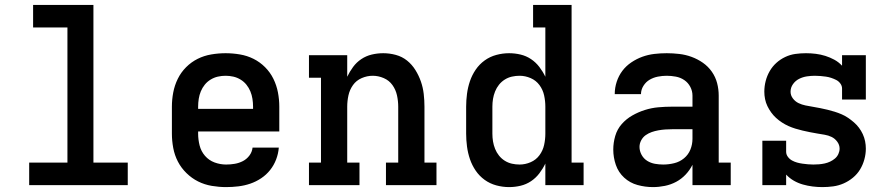

<svg xmlns="http://www.w3.org/2000/svg" viewBox="-20 -755 3640 783"><path d="M99 0V-92H255V-643H115V-735H361V-92H501V0Z M902 8Q873 8 843.5 3Q814 -2 788 -15Q762 -28 740.5 -49Q719 -70 705.5 -96Q692 -122 686.5 -151.5Q681 -181 681 -210V-320Q681 -349 686.5 -378Q692 -407 705 -433.5Q718 -460 739 -481Q760 -502 786 -515Q812 -528 841.5 -533Q871 -538 900 -538Q929 -538 958.5 -533Q988 -528 1014 -515Q1040 -502 1061 -481Q1082 -460 1095 -433.5Q1108 -407 1113.5 -378Q1119 -349 1119 -320V-219H788V-210Q788 -186 794 -162Q800 -138 816 -119.5Q832 -101 855 -92.5Q878 -84 902 -84Q920 -84 937.5 -87Q955 -90 970.5 -98Q986 -106 997 -120.5Q1008 -135 1010 -153H1117Q1115 -128 1106 -104.5Q1097 -81 1081.5 -61.5Q1066 -42 1045 -28Q1024 -14 1000.5 -6Q977 2 952 5Q927 8 902 8ZM1012 -311V-320Q1012 -336 1009.5 -352Q1007 -368 1001 -382.5Q995 -397 985 -409.5Q975 -422 961 -430.5Q947 -439 931.5 -442.5Q916 -446 900 -446Q884 -446 868.5 -442.5Q853 -439 839 -430.5Q825 -422 815 -409.5Q805 -397 799 -382.5Q793 -368 790.5 -352Q788 -336 788 -320V-311Z M1240 0V-92H1289V-438H1240V-530H1396V-442Q1406 -463 1420 -482Q1434 -501 1453.5 -514Q1473 -527 1496 -532.5Q1519 -538 1543 -538Q1569 -538 1594.5 -531Q1620 -524 1640 -508Q1660 -492 1674 -469.5Q1688 -447 1696.5 -422.5Q1705 -398 1708 -372Q1711 -346 1711 -320V-92H1760V0H1554V-92H1604V-320Q1604 -343 1599 -366Q1594 -389 1580.5 -408Q1567 -427 1545 -436.5Q1523 -446 1500 -446Q1477 -446 1455 -436.5Q1433 -427 1419.5 -408Q1406 -389 1401 -366Q1396 -343 1396 -320V-92H1446V0Z M2056 8Q2030 8 2004 1Q1978 -6 1956.5 -21.5Q1935 -37 1920 -59Q1905 -81 1896.5 -106Q1888 -131 1884.5 -157.5Q1881 -184 1881 -210V-320Q1881 -346 1884.5 -372.5Q1888 -399 1896.5 -424Q1905 -449 1920 -471Q1935 -493 1956.5 -508.5Q1978 -524 2004 -531Q2030 -538 2056 -538Q2080 -538 2103 -532.5Q2126 -527 2145.5 -514Q2165 -501 2179.5 -482Q2194 -463 2204 -442V-643H2154V-735H2311V-92H2360V0H2204V-88Q2194 -67 2179.5 -48Q2165 -29 2145.5 -16Q2126 -3 2103 2.5Q2080 8 2056 8ZM2099 -84Q2122 -84 2144 -93.5Q2166 -103 2180 -122Q2194 -141 2199 -164Q2204 -187 2204 -210V-320Q2204 -343 2199 -366Q2194 -389 2180 -408Q2166 -427 2144 -436.5Q2122 -446 2099 -446Q2083 -446 2067.5 -442.5Q2052 -439 2038.5 -430.5Q2025 -422 2015 -409.5Q2005 -397 1999 -382Q1993 -367 1990.5 -351.5Q1988 -336 1988 -320V-210Q1988 -194 1990.5 -178.5Q1993 -163 1999 -148Q2005 -133 2015 -120.5Q2025 -108 2038.5 -99.5Q2052 -91 2067.5 -87.5Q2083 -84 2099 -84Z M2643 8Q2611 8 2580 -0.5Q2549 -9 2525.5 -30.5Q2502 -52 2491.5 -82.5Q2481 -113 2481 -145Q2481 -173 2489 -200.5Q2497 -228 2515.5 -249Q2534 -270 2558.5 -284Q2583 -298 2610 -306.5Q2637 -315 2665 -317.5Q2693 -320 2721 -320H2804V-365Q2804 -384 2795 -401Q2786 -418 2770.5 -428.5Q2755 -439 2736 -442.5Q2717 -446 2699 -446Q2681 -446 2663 -442.5Q2645 -439 2629.5 -430Q2614 -421 2604 -405Q2594 -389 2594 -371Q2594 -371 2594 -371Q2594 -371 2594 -371H2487Q2487 -371 2487 -371.5Q2487 -372 2487 -372Q2487 -397 2495 -421.5Q2503 -446 2518 -466Q2533 -486 2554.5 -500.5Q2576 -515 2599.5 -523.5Q2623 -532 2648 -535Q2673 -538 2699 -538Q2724 -538 2750 -535Q2776 -532 2800.5 -523Q2825 -514 2846.5 -499Q2868 -484 2883 -462.5Q2898 -441 2904.5 -416Q2911 -391 2911 -365V-92H2960V0H2804V-83Q2793 -61 2776 -43Q2759 -25 2737.5 -13.5Q2716 -2 2691.5 3Q2667 8 2643 8ZM2685 -84Q2707 -84 2729.5 -89.5Q2752 -95 2769.5 -109.5Q2787 -124 2795.5 -145Q2804 -166 2804 -189V-228H2721Q2707 -228 2693 -227Q2679 -226 2665 -223.5Q2651 -221 2638 -216.5Q2625 -212 2613.5 -204Q2602 -196 2595 -183Q2588 -170 2588 -156Q2588 -139 2596.5 -123.5Q2605 -108 2619.5 -99Q2634 -90 2651 -87Q2668 -84 2685 -84Z M3334 8Q3314 8 3294 5.5Q3274 3 3254.5 -2.5Q3235 -8 3217.5 -18Q3200 -28 3186 -43V0H3089V-181H3186V-136Q3186 -125 3193 -115.5Q3200 -106 3210 -100.5Q3220 -95 3231 -92Q3242 -89 3253 -87.5Q3264 -86 3275 -85Q3286 -84 3297 -84Q3309 -84 3320.5 -85Q3332 -86 3343.5 -88.5Q3355 -91 3365.5 -96Q3376 -101 3385 -108.5Q3394 -116 3399 -127Q3404 -138 3404 -149Q3404 -164 3394.5 -177Q3385 -190 3371.5 -196.5Q3358 -203 3343 -205.5Q3328 -208 3313 -210.5Q3298 -213 3283 -216Q3268 -219 3253 -222.5Q3238 -226 3223.5 -230.5Q3209 -235 3195.5 -241Q3182 -247 3169 -255.5Q3156 -264 3145 -274Q3134 -284 3125 -296.5Q3116 -309 3109.5 -322.5Q3103 -336 3100 -351Q3097 -366 3097 -381Q3097 -403 3102.5 -424.5Q3108 -446 3119 -465Q3130 -484 3146 -498.5Q3162 -513 3182 -522.5Q3202 -532 3223.5 -535Q3245 -538 3267 -538Q3287 -538 3307 -535.5Q3327 -533 3346 -527Q3365 -521 3382.5 -511.5Q3400 -502 3414 -487V-530H3511V-349H3414V-394Q3414 -405 3407 -414.5Q3400 -424 3390 -429Q3380 -434 3369.5 -437.5Q3359 -441 3348 -442.5Q3337 -444 3326 -445Q3315 -446 3303 -446Q3287 -446 3270.5 -443.5Q3254 -441 3239 -433.5Q3224 -426 3214 -412Q3204 -398 3204 -381Q3204 -366 3213.5 -353.5Q3223 -341 3236.5 -334.5Q3250 -328 3265 -325Q3280 -322 3295 -319.5Q3310 -317 3325 -314Q3340 -311 3354.5 -307.5Q3369 -304 3383.5 -299.5Q3398 -295 3412 -289Q3426 -283 3438.5 -274.5Q3451 -266 3462.5 -256Q3474 -246 3483 -234Q3492 -222 3498.5 -208Q3505 -194 3508 -179Q3511 -164 3511 -149Q3511 -127 3505 -105Q3499 -83 3487.5 -64Q3476 -45 3458.5 -30.5Q3441 -16 3420.5 -7Q3400 2 3378 5Q3356 8 3334 8Z"/></svg>

Font: Iosevka Curly Slab SmBdEx
Style: Regular
Weight: 600
Width: 7
Monospace: yes
Designer: Belleve Invis
Foundry: Belleve Invis
Version: Version 11.1.0; ttfautohint (v1.8.3)